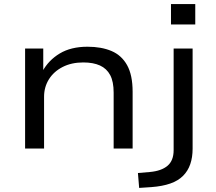

<svg xmlns="http://www.w3.org/2000/svg" viewBox="-20 -728 1060 941"><path d="M103 0V-490H192V-378H188Q218 -433 273 -466Q328 -499 409 -499Q477 -499 526.5 -478Q576 -457 603 -408.5Q630 -360 630 -278V0H537V-274Q537 -328 520 -360Q503 -392 470 -407Q437 -422 388 -422Q330 -422 286.5 -399.5Q243 -377 219.5 -339Q196 -301 196 -254V0ZM818 -608V-708H937V-608ZM662 193 656 120 714 115Q771 110 801 84.5Q831 59 831 8V-490H924V1Q924 43 912.5 76.5Q901 110 877 134Q853 158 814.5 171.5Q776 185 722 189Z"/></svg>

Font: Nunito Sans 10pt Expanded
Style: Regular
Weight: 400
Width: 7
Designer: Vernon Adams
Foundry: Vernon Adams
Version: Version 3.101;gftools[0.9.27]